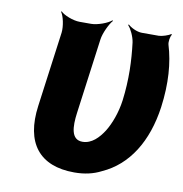

<svg xmlns="http://www.w3.org/2000/svg" viewBox="-68 -618 658 692"><g transform="rotate(10 261.0 -272.0)"><path d="M248 10C285 10 317 3 346 -12C440 -54 498 -148 516 -276C528 -365 522 -440 503 -502C500 -512 503 -533 509 -540L506 -542C499 -536 474 -528 463 -528H401C382 -528 359 -540 349 -550L348 -546C358 -536 371 -509 374 -488C382 -424 385 -354 375 -276C369 -231 353 -188 335 -159C317 -131 292 -104 258 -104C216 -104 214 -151 221 -203L258 -478C261 -502 279 -539 291 -552L289 -554C276 -542 239 -528 215 -528H173C149 -528 114 -542 103 -554L101 -552C111 -539 119 -502 116 -478L79 -204C60 -65 121 10 248 10Z"/></g></svg>

Font: Asimov
Style: EdgeNarIt
Weight: 500
Designer: Google
Version: Version 2.000980: 2014